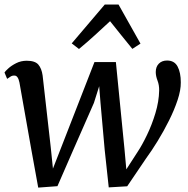

<svg xmlns="http://www.w3.org/2000/svg" viewBox="-20 -844 858 874"><path d="M154 10 122.5 -163.5 68.5 -468.5Q62 -500 46 -500Q35.5 -500.5 27.8 -495.2Q20 -490 12.5 -485L0.5 -514Q3.5 -519.5 17.8 -532.5Q32 -545.5 53.8 -556.5Q75.5 -567.5 102 -567.5Q139.5 -567.5 154.5 -550Q169.5 -532.5 174 -500.5L211 -173.5L221 -76.5L261 -179L410 -561.5H507.5L546.5 -167L555 -73L607 -153.5Q627 -183.5 649.2 -229.8Q671.5 -276 687.5 -329Q703.5 -382 704.5 -431.5Q705 -456.5 697 -477.2Q689 -498 689 -516Q689 -540 703 -554.2Q717 -568.5 740.5 -568.5Q774 -568.5 788.5 -541Q803 -513.5 803 -469Q803.5 -434 788.5 -388.8Q773.5 -343.5 749.2 -295Q725 -246.5 697.5 -201.8Q670 -157 645 -123L559 4L475 9L456.5 -162.5L437.5 -376L431.5 -451.5L407.5 -375.5L313 -160.5L241.5 3.5ZM339.5 -621 306.5 -646.5 457 -823.5H519.5L619.5 -645.5L582.5 -621.5Q557 -652.5 531.8 -684Q506.5 -715.5 481 -747.5Q446.5 -715.5 411.5 -683.5Q376.5 -651.5 339.5 -621Z"/></svg>

Font: Merriweather
Style: Italic
Weight: 400
Italic angle: -7.8°
Designer: Eben Sorkin
Foundry: Eben Sorkin
Version: Version 2.100